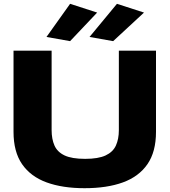

<svg xmlns="http://www.w3.org/2000/svg" viewBox="-20 -976 890 1008"><path d="M424 12Q308 12 224.5 -18.5Q141 -49 96 -114Q51 -179 51 -284V-710H251V-293Q251 -246 266 -212Q281 -178 319 -160Q357 -142 427 -142Q496 -142 534.5 -160Q573 -178 588.5 -212Q604 -246 604 -293V-710H799V-284Q799 -179 754 -114Q709 -49 625.5 -18.5Q542 12 424 12ZM348 -760 224 -782 348 -956 490 -910ZM574 -760 450 -782 594 -956 736 -910Z"/></svg>

Font: Special Gothic Extended Bold
Style: Regular
Weight: 700
Width: 7
Designer: Alistair McCready
Foundry: Monolith
Version: Version 1.000; ttfautohint (v1.8.4.7-5d5b)